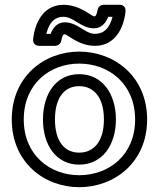

<svg xmlns="http://www.w3.org/2000/svg" viewBox="-20 -743 671 800"><path d="M79 -245C79 -394 188 -478 310 -478C433 -478 543 -394 543 -245C543 -97 434 -13 310 -13C188 -13 79 -97 79 -245ZM29 -245C29 -67 164 37 310 37C457 37 593 -67 593 -245C593 -424 457 -528 310 -528C164 -528 29 -424 29 -245ZM159 -245C159 -140 213 -57 310 -57C407 -57 463 -140 463 -245C463 -351 407 -434 310 -434C213 -434 159 -351 159 -245ZM209 -245C209 -337 249 -384 310 -384C371 -384 413 -337 413 -245C413 -154 371 -107 310 -107C249 -107 209 -154 209 -245ZM173 -602C186 -653 210 -673 244 -673C288 -673 317 -625 372 -625C402 -625 422 -648 431 -673H449C436 -623 411 -602 376 -602C333 -602 305 -650 249 -650C219 -650 200 -627 191 -602ZM118 -580C116 -558 133 -552 143 -552H210C220 -552 233 -560 235 -572C241 -603 247 -600 249 -600C263 -600 306 -552 376 -552C451 -552 494 -613 503 -695C505 -717 489 -723 479 -723H411C401 -723 389 -715 387 -703C381 -672 375 -675 372 -675C361 -675 314 -723 244 -723C170 -723 127 -662 118 -580Z"/></svg>

Font: Falling Sky
Style: ExtOu
Weight: 400
Designer: Paul D. Hunt
Foundry: Adobe Systems Incorporated
Version: Version 1.02